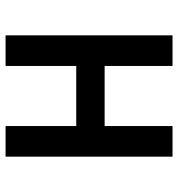

<svg xmlns="http://www.w3.org/2000/svg" viewBox="5 -645 640 690"><g transform="rotate(-90 325.0 -300.0)"><path d="M107 0V-600H217V-346H433V-600H543V0H433V-244H217V0Z"/></g></svg>

Font: Martian Mono SemiCondensed
Style: Regular
Weight: 400
Width: 4
Designer: Roman Shamin
Foundry: Evil Martians
Version: Version 1.000